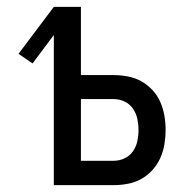

<svg xmlns="http://www.w3.org/2000/svg" viewBox="-20 -540 565 560"><path d="M137 0V-438L75 -355L34 -383L137 -520H216V-321H311Q332 -321 353 -317Q374 -313 392 -303Q410 -293 424.5 -277.5Q439 -262 447.5 -242.5Q456 -223 459.5 -202.5Q463 -182 463 -161Q463 -140 459.5 -119Q456 -98 447.5 -79Q439 -60 424.5 -44Q410 -28 392 -18Q374 -8 353 -4Q332 0 311 0ZM311 -71Q328 -71 343 -78Q358 -85 367.5 -98.5Q377 -112 380.5 -128Q384 -144 384 -161Q384 -177 380.5 -193.5Q377 -210 367.5 -223.5Q358 -237 343 -244Q328 -251 311 -251H216V-71Z"/></svg>

Font: Iosevka Pride
Style: Regular
Weight: 400
Monospace: yes
Designer: Belleve Invis
Foundry: Belleve Invis
Version: Version 30.3.1; ttfautohint (v1.8.4)